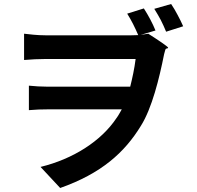

<svg xmlns="http://www.w3.org/2000/svg" viewBox="-20 -866 980 957"><path d="M865 -792C855 -811 844 -830 833 -846L749 -822C760 -804 771 -786 781 -767C791 -747 800 -728 808 -708L893 -735C885 -753 876 -772 865 -792ZM403 -321H587C578 -306 571 -291 561 -278C484 -162 343 -73 182 -34L280 71C484 -1 601 -105 683 -240C737 -326 774 -475 798 -596C800 -604 802 -611 804 -618C808 -628 816 -622 818 -628C820 -632 766 -668 719 -698C707 -696 694 -694 681 -692L755 -714C741 -749 719 -790 697 -824L614 -798C636 -763 653 -728 669 -691L634 -690C581 -690 267 -690 207 -690C166 -690 125 -695 100 -698V-567C133 -570 175 -572 208 -572C269 -572 599 -572 656 -572C650 -524 640 -478 629 -434H422H216C187 -434 152 -436 124 -439V-317C158 -320 187 -321 220 -321Z"/></svg>

Font: GenSekiGothic2 TW B
Style: Regular
Weight: 700
Version: Version 2.100;PS 2.1;hotconv 16.6.51;makeotf.lib2.5.65220 DE